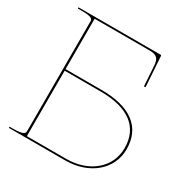

<svg xmlns="http://www.w3.org/2000/svg" viewBox="-172 -904 1015 1048"><g transform="rotate(30 335.0 -380.0)"><path d="M25 -760V-752.5H45C111 -752.5 120 -742.5 120 -727V-35C120 -20.5 113.5 -7.5 45 -7.5H25V0H380C529 0 640 -91 640 -220C640 -358 542 -432.5 360 -432.5H132.5V-750H478.5C522.5 -750 539 -735.5 542 -691.5L550 -564.5L560 -565.5L547.5 -755.5C547.5 -757 546 -760 542.5 -760ZM132.5 -422.5H360C534 -422.5 627.5 -351.5 627.5 -220C627.5 -98 525 -10 380 -10H132.5Z"/></g></svg>

Font: ZnikomitSC
Style: Regular
Weight: 100
Designer: gluk
Foundry: gluk
Version: Version 0.55